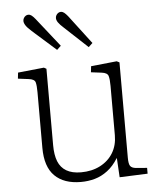

<svg xmlns="http://www.w3.org/2000/svg" viewBox="-54 -799 717 859"><g transform="rotate(-5 304.5 -369.0)"><path d="M275 14Q199 14 157.5 -27Q116 -68 116 -153V-403Q116 -433 112 -447.5Q108 -462 82 -465L34 -471L37 -498L154 -510L165 -504V-161Q165 -117 176.5 -88Q188 -59 213.5 -44Q239 -29 279 -29Q328 -29 365.5 -48.5Q403 -68 423.5 -102Q444 -136 444 -181V-403Q444 -433 439.5 -447.5Q435 -462 410 -465L362 -471L365 -498L481 -510L493 -504V-76Q493 -49 499.5 -39Q506 -29 525 -27L575 -23V3L449 8L444 -78H443Q422 -44 395 -23.5Q368 -3 338 5.5Q308 14 275 14ZM220 -584 114 -678Q95 -695 88 -706Q81 -717 81 -726Q81 -733 84.5 -739Q88 -745 93.5 -748.5Q99 -752 105 -752Q113 -752 120 -746.5Q127 -741 136 -730L238 -601ZM362 -584 260 -679Q241 -696 234 -706.5Q227 -717 227 -726Q227 -733 230.5 -739Q234 -745 239.5 -748.5Q245 -752 251 -752Q259 -752 266 -746.5Q273 -741 282 -730L380 -601Z"/></g></svg>

Font: Literata 18pt ExtraLight
Style: Regular
Weight: 250
Designer: Latin by Veronika Burian and Jose Scaglione. Greek by Irene Vlachou. Cyrillic by Vera Evstafieva.
Foundry: TypeTogether
Version: Version 3.103;gftools[0.9.29]